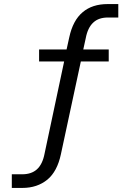

<svg xmlns="http://www.w3.org/2000/svg" viewBox="-20 -736 640 943"><path d="M510 -650Q465 -650 439 -626Q411 -601 401 -548L389 -493H514V-434H377L279 22Q261 106 213 146Q163 187 90 187H38V120H89Q134 120 161 96Q189 71 199 18L295 -434H172V-493H307L320 -552Q338 -636 386 -676Q433 -716 509 -716H561V-650Z"/></svg>

Font: PRinguin Sans
Style: Regular
Weight: 400
Designer: Vernon Adams
Foundry: Vernon Adams
Version: ""